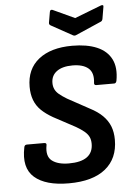

<svg xmlns="http://www.w3.org/2000/svg" viewBox="-58 -895 648 949"><g transform="rotate(-5 265.5 -420.5)"><path d="M245 11Q130 11 75 -37Q20 -85 41 -186Q43 -198 55 -198H140Q154 -198 151 -186Q141 -132 170 -109.5Q199 -87 254 -87Q314 -87 344 -109Q374 -131 374 -174Q374 -194 367 -208.5Q360 -223 344.5 -236Q329 -249 303 -264L195 -322Q160 -342 137.5 -364Q115 -386 104 -415Q93 -444 93 -481Q93 -569 153.5 -617Q214 -665 320 -665Q393 -665 442.5 -644Q492 -623 513.5 -580.5Q535 -538 523 -473Q520 -461 511 -461H422Q410 -461 412 -474Q418 -523 391.5 -545.5Q365 -568 313 -568Q263 -568 235 -547.5Q207 -527 207 -490Q207 -473 213.5 -459Q220 -445 234.5 -433Q249 -421 272 -407L380 -348Q419 -328 443 -304Q467 -280 478.5 -251Q490 -222 490 -184Q490 -91 427 -40Q364 11 245 11ZM479 -851Q485 -853 488.5 -851.5Q492 -850 491 -844L481 -785Q479 -774 471 -771L345 -716Q337 -712 329 -716L224 -774Q214 -779 216 -789L225 -841Q227 -854 239 -850L347 -800Z"/></g></svg>

Font: Sofia Sans Semi Condensed
Style: Bold Italic
Weight: 700
Italic angle: -9°
Version: Version 4.100